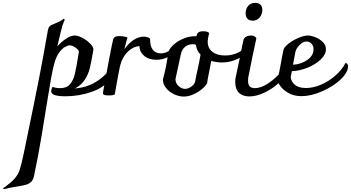

<svg xmlns="http://www.w3.org/2000/svg" viewBox="-207 -669 2460 1346"><path d="M604 -179Q604 -160 584 -132Q529 -58 438.5 -26Q348 6 252 6Q152 6 152 -28Q152 -39 156 -47.5Q160 -56 161 -60Q186 -51 214 -51Q260 -51 283.5 -78Q307 -105 318 -151.5Q329 -198 346 -305Q347 -318 323.5 -334.5Q300 -351 282 -351Q269 -351 249 -340Q229 -329 208.5 -301.5Q188 -274 175 -229Q164 -191 151 -119.5Q138 -48 116 90Q112 117 86.5 272Q61 427 31 567Q25 593 10.5 606.5Q-4 620 -24.5 626Q-45 632 -83 638Q-138 646 -177 657L-187 652Q-131 613 -105.5 584Q-80 555 -68.5 520Q-57 485 -40 404Q41 14 70.5 -139Q100 -292 115 -381Q121 -409 129 -458Q132 -474 138.5 -482Q145 -490 157 -495Q195 -511 207.5 -517Q220 -523 239 -537Q245 -535 247 -531Q246 -527 240.5 -515.5Q235 -504 231 -491Q226 -476 218 -441.5Q210 -407 204 -383L195 -344Q223 -376 256.5 -398Q290 -420 316 -420Q339 -420 370 -404Q401 -388 424 -364.5Q447 -341 448 -322Q433 -233 422.5 -190.5Q412 -148 387.5 -110Q363 -72 318 -49Q399 -55 464 -94Q529 -133 587 -210Q604 -202 604 -179Z M1027 -344Q1027 -322 1009 -300Q991 -278 959 -264Q927 -250 889 -250Q836 -250 804 -277Q772 -304 770 -346Q726 -342 692.5 -310Q659 -278 642 -232V-230Q638 -220 637 -215Q628 -183 598 -10Q597 0 555 0Q515 0 515 -14Q515 -22 521 -55Q539 -156 560 -265Q581 -374 586 -391Q590 -406 600.5 -411Q611 -416 629 -416Q663 -416 687 -406Q679 -383 665 -324Q693 -364 728.5 -388Q764 -412 801 -412Q818 -412 830 -407.5Q842 -403 845 -397Q845 -295 920 -295Q980 -295 1019 -357Q1027 -352 1027 -344Z M1535 -342Q1535 -314 1508 -288.5Q1481 -263 1437.5 -247Q1394 -231 1348 -231Q1312 -231 1274 -242Q1273 -235 1271 -226.5Q1269 -218 1267 -206Q1264 -190 1255.5 -147Q1247 -104 1245 -86Q1237 -69 1211 -46.5Q1185 -24 1150 -8Q1115 8 1081 8Q1048 8 1014 -8Q980 -24 957.5 -51.5Q935 -79 935 -111Q949 -165 956 -200Q963 -235 973 -300Q977 -324 1005.5 -351.5Q1034 -379 1075.5 -397Q1117 -415 1157 -415H1170Q1173 -433 1184 -441.5Q1195 -450 1217 -450Q1250 -450 1259 -437Q1249 -395 1249 -377Q1249 -332 1281.5 -306Q1314 -280 1372 -280Q1421 -280 1462 -300Q1503 -320 1522 -363Q1535 -358 1535 -342ZM1160 -93Q1170 -147 1179 -185Q1182 -199 1188.5 -230Q1195 -261 1199 -286Q1174 -311 1168 -346Q1168 -350 1166.5 -353Q1165 -356 1162 -357Q1156 -359 1145 -359Q1111 -359 1089 -339.5Q1067 -320 1061 -289Q1040 -191 1023 -114Q1024 -83 1046 -64.5Q1068 -46 1091 -46Q1111 -46 1132 -60.5Q1153 -75 1160 -93Z M1442 -96Q1442 -109 1443 -116L1475 -268Q1495 -370 1501 -393Q1506 -405 1520 -412.5Q1534 -420 1552 -420Q1568 -420 1578.5 -413.5Q1589 -407 1590 -399Q1569 -306 1533 -124Q1532 -116 1532 -103Q1532 -75 1544 -63Q1556 -51 1579 -51Q1619 -51 1665 -79.5Q1711 -108 1750.5 -150.5Q1790 -193 1812 -235Q1827 -229 1827 -215Q1827 -205 1823 -194.5Q1819 -184 1818 -181Q1799 -136 1752.5 -92Q1706 -48 1648.5 -20.5Q1591 7 1542 7Q1496 7 1469 -17.5Q1442 -42 1442 -96ZM1515 -576Q1515 -607 1533 -628Q1551 -649 1582 -649Q1606 -649 1619 -636Q1632 -623 1632 -599Q1632 -568 1613 -546Q1594 -524 1564 -524Q1540 -524 1527.5 -538Q1515 -552 1515 -576Z M2233 -206Q2233 -161 2180.5 -111.5Q2128 -62 2050.5 -28.5Q1973 5 1907 5Q1853 5 1815 -17Q1777 -39 1757.5 -66.5Q1738 -94 1738 -107Q1745 -133 1751.5 -169Q1758 -205 1761 -219Q1764 -237 1768.5 -261.5Q1773 -286 1780 -318Q1784 -338 1815 -362.5Q1846 -387 1885.5 -403.5Q1925 -420 1951 -420Q1973 -420 2003.5 -408Q2034 -396 2056 -374.5Q2078 -353 2078 -324Q2078 -287 2041.5 -252Q2005 -217 1949 -194.5Q1893 -172 1839 -170L1831 -128Q1834 -97 1860 -74.5Q1886 -52 1938 -52Q1988 -52 2042.5 -75Q2097 -98 2143.5 -138.5Q2190 -179 2216 -229Q2233 -221 2233 -206ZM1864 -306 1847 -215Q1907 -219 1949 -250Q1991 -281 1991 -323Q1991 -348 1976.5 -363Q1962 -378 1942 -378Q1917 -378 1893.5 -354Q1870 -330 1864 -306Z"/></svg>

Font: Charmonman
Style: Bold
Weight: 700
Designer: Ekaluck Peanpanawate
Foundry: Cadson Demak Co.,Ltd.
Version: Version 1.000; ttfautohint (v1.6)